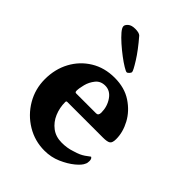

<svg xmlns="http://www.w3.org/2000/svg" viewBox="-195 -742 840 840"><g transform="rotate(45 225.0 -322.0)"><path d="M234.4 6.8Q174.8 6.8 124.5 -23.4Q74.2 -53.7 44.4 -104.5Q14.6 -155.3 14.6 -215.8Q14.6 -278.3 41.5 -328.1Q68.4 -377.9 116.2 -407.2Q164.1 -436.5 226.6 -436.5Q288.1 -436.5 331.5 -407.7Q375 -378.9 397.9 -336.4Q420.9 -293.9 420.9 -251Q420.9 -228.5 411.6 -221.7Q402.3 -214.8 375 -214.8H154.3Q148.4 -214.8 148.4 -208Q148.4 -172.9 161.6 -141.6Q174.8 -110.4 200.7 -90.8Q226.6 -71.3 263.7 -71.3Q296.9 -71.3 325.2 -81.1Q344.7 -86.9 355.5 -91.8Q366.2 -96.7 375.5 -103Q384.8 -109.4 397.5 -119.1Q406.2 -115.2 406.2 -100.6Q406.2 -87.9 402.3 -81.1Q396.5 -65.4 371.6 -44.9Q346.7 -24.4 311 -8.8Q275.4 6.8 234.4 6.8ZM155.3 -268.6H279.3Q293 -268.6 293 -287.1Q293 -324.2 272.9 -353.5Q252.9 -382.8 221.7 -382.8Q193.4 -382.8 177.2 -362.8Q161.1 -342.8 154.8 -318.4Q148.4 -293.9 148.4 -278.3Q148.4 -268.6 155.3 -268.6ZM246.1 -490.2Q241.2 -490.2 224.1 -500.5Q207 -510.7 185.1 -527.3Q163.1 -543.9 142.1 -562.5Q121.1 -581.1 107.4 -597.2Q93.8 -613.3 93.8 -623Q93.8 -631.8 105 -641.6Q116.2 -651.4 138.7 -651.4Q163.1 -651.4 171.9 -642.6Q213.9 -593.8 238.3 -554.7Q262.7 -515.6 262.7 -507.8Q262.7 -502.9 256.8 -496.6Q251 -490.2 246.1 -490.2Z"/></g></svg>

Font: Crimson Text
Style: Bold
Weight: 700
Designer: Sebastian Kosch
Foundry: Sebastian Kosch
Version: Version 1.100